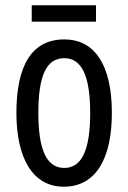

<svg xmlns="http://www.w3.org/2000/svg" viewBox="-20 -696 485 726"><path d="M343 -676H100V-614H343ZM403 -269C403 -452 337 -547 223 -547C99 -547 42 -446 42 -269C42 -101 102 10 221 10C346 10 403 -102 403 -269ZM125 -269C125 -407 154 -476 223 -476C290 -476 321 -407 321 -269C321 -130 290 -61 223 -61C155 -61 125 -132 125 -269Z"/></svg>

Font: Noto Sans Lao Looped ExtraCondensed
Style: Regular
Weight: 400
Width: 2
Designer: Mark Frömberg, Ben Mitchell
Foundry: The Fontpad Ltd
Version: Version 1.002